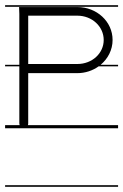

<svg xmlns="http://www.w3.org/2000/svg" viewBox="-22 -485 472 735"><path d="M86 -425H274C331 -425 375 -383 375 -332C375 -281 331 -240 274 -240H86ZM51 -458 52 -432V-237H-2.5V-231H52V-13C52 -10.4 52.5 -8.1 53.4 -6H-2.5V6H430V-6H84.7C85.5 -8.1 86 -10.4 86 -13V-205H274C304.5 -205 332.8 -214.7 355.6 -231H430V-237H363.3C391.3 -260.3 409 -294.3 409 -332C409 -403 348 -458 274 -458ZM-2.5 224V230H430V224ZM-2.5 -465V-459H430V-465Z"/></svg>

Font: LetsTraceRuled
Style: Medium
Weight: 500
Version: Version 003.000